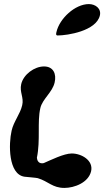

<svg xmlns="http://www.w3.org/2000/svg" viewBox="-20 -867 511 942"><path d="M257 -710C255 -702 253 -693 263 -693C311 -693 452 -715 470 -791C478 -825 448 -847 416 -847C348 -847 272 -776 257 -710ZM37 -226C22 -161 20 -12 100 0C107 1 158 5 165 7C218 23 237 55 296 55C345 55 414 29 427 -27C439 -80 380 -114 332 -114C293 -114 228 -81 195 -67C194 -66 187 -66 185 -66C170 -66 162 -79 161 -93C179 -179 162 -269 178 -337C188 -381 237 -414 248 -462C258 -504 242 -541 196 -541C149 -541 95 -502 84 -454C75 -415 98 -389 89 -351C79 -307 47 -271 37 -226Z"/></svg>

Font: Charger
Style: OversprayIt
Weight: 400
Designer: Jasper
Foundry: Cannot Into Space Fonts
Version: Version 0.980